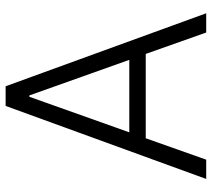

<svg xmlns="http://www.w3.org/2000/svg" viewBox="-56 -712 767 696"><g transform="rotate(-90 328.0 -363.5)"><path d="M97.7 0H27.8L292.5 -727.1H363.8L628.4 0H558.6L481 -219.2H175.3ZM196.8 -278.8H459.5L330.6 -641.1H325.7Z"/></g></svg>

Font: Interop Light
Style: Regular
Weight: 300
Designer: Rasmus Andersson, Google, Jang Haemin
Foundry: jhaemin
Version: Version 1.007